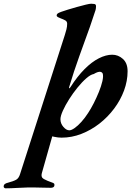

<svg xmlns="http://www.w3.org/2000/svg" viewBox="-158 -727 709 1032"><path d="M-127.9 285.2Q-132.1 285.2 -135.6 281.9Q-139 278.7 -138.2 273.7Q-137.4 265.7 -131 261.4Q-124.6 257.2 -116.4 255.4Q-85.6 247.3 -71 239Q-56.5 230.8 -49.6 206.9L190.5 -539.1Q195.5 -554.5 199.2 -569.5Q203 -584.5 203 -599.4Q203 -611.8 192.4 -617.6Q181.9 -623.5 168.6 -628.1Q160.9 -631.3 153.7 -634.8Q146.6 -638.3 146.6 -644Q146.6 -649.6 151 -653.6Q155.4 -657.7 171.5 -663.6Q183.3 -668 206.8 -675.2Q230.3 -682.4 256.2 -689.6Q282 -696.7 302.9 -701.9Q323.8 -707 332.3 -707Q339.7 -707 348.9 -705.6Q358.1 -704.2 358.1 -693.7Q358.1 -681.6 355.5 -672.6Q352.8 -663.5 348.7 -652.5Q338.6 -620.6 325.7 -583.9Q312.7 -547.2 298 -507.2Q283.4 -467.3 268.6 -425.7Q253.7 -384.2 239.8 -342.3Q225.9 -300.5 214.2 -260.7Q211.9 -252.4 214 -252.3Q216.2 -252.1 220.8 -258.8Q257.6 -316.5 296.3 -355.3Q335 -394.2 373.2 -413.5Q411.3 -432.9 445.1 -432.9Q477.6 -432.9 502.7 -410.2Q527.8 -387.5 527.8 -344Q527.8 -292.3 508.8 -240.6Q489.7 -189 455.6 -143.4Q421.5 -97.8 376.4 -62.6Q331.2 -27.5 279.3 -7.3Q227.5 12.9 173.3 12.9Q154.2 12.9 132.6 8.2Q110.9 3.5 98.9 -1.4L134.5 -35L66.8 203.9Q60.6 225.7 77.4 235.1Q94.1 244.5 121.4 253.9Q128.1 255.7 132 259.2Q135.8 262.6 134.2 271.4Q133.4 276.6 128.1 279.5Q122.7 282.4 115.8 282.4Q99.2 282.4 75.8 281.7Q52.3 280.9 29.6 280.7Q6.8 280.5 -7.6 280.6Q-32.6 281 -66.4 283.1Q-100.1 285.2 -127.9 285.2ZM214.8 -26.5Q225.7 -26.5 243.1 -38.7Q260.5 -50.9 279.6 -72.1Q298.7 -93.3 315.6 -119.7Q330.3 -141.8 345.7 -171.9Q361 -202 373.6 -233Q386.1 -264 392.3 -290.5Q398.4 -317 394.1 -331.7Q390.9 -338.3 384.3 -340.4Q377.7 -342.5 368 -339.6Q358.3 -336.7 345.7 -329.1Q329.2 -326.4 306 -306.2Q282.7 -286 258.5 -256.1Q234.2 -226.2 213.6 -193.6Q193 -161.1 180 -132.2Q166.9 -103.3 166.9 -86.1Q166.9 -63.3 182.7 -44.9Q198.5 -26.5 214.8 -26.5Z"/></svg>

Font: EB Garamond
Style: Italic
Weight: 400
Italic angle: -17.2°
Designer: Georg Duffner and Octavio Pardo
Foundry: Georg Duffner
Version: Version 1.001